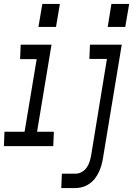

<svg xmlns="http://www.w3.org/2000/svg" viewBox="-56 -749 682 984"><path d="M496 -611 515 -729H606L586 -611ZM141 -611 161 -729H251L231 -611ZM258 215 261 141H332Q348 141 363 132.5Q378 124 388 110Q398 96 403 80Q408 64 411 48L492 -447H402L405 -520H568L472 60Q469 79 464 97Q459 115 450.5 133Q442 151 430 166.5Q418 182 401 193.5Q384 205 365.5 210Q347 215 329 215ZM-36 0 -33 -74H70L132 -446H47L50 -520H208L134 -74H220L217 0Z"/></svg>

Font: Iosevka SS04 Extended Oblique
Style: Regular
Weight: 400
Width: 7
Italic angle: -9°
Monospace: yes
Designer: Belleve Invis
Foundry: Belleve Invis
Version: Version 19.0.0; ttfautohint (v1.8.4)